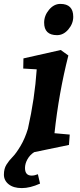

<svg xmlns="http://www.w3.org/2000/svg" viewBox="-83 -766 410 983"><path d="M45 94Q45 133 79 133Q94 133 111 126L122 174Q71 197 28.5 197Q-14 197 -38.5 177.5Q-63 158 -63 128Q-63 98 -50 77Q-37 56 -19 38Q-1 20 22 -18.5Q45 -57 60 -107Q95 -262 105 -411L36 -415L37 -467L228 -510L267 -482Q218 -289 196 -84L274 -77L270 -24L92 13Q70 27 57.5 49.5Q45 72 45 94ZM226 -746Q292 -746 292 -680Q292 -645 267 -615.5Q242 -586 209 -586Q143 -586 143 -650Q143 -686 168 -716Q193 -746 226 -746Z"/></svg>

Font: Andada
Style: Bold Italic
Weight: 700
Italic angle: -8.29999°
Designer: Carolina Giovagnoli
Foundry: Carolina Giovagnoli
Version: Version 1.003